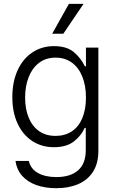

<svg xmlns="http://www.w3.org/2000/svg" viewBox="-20 -781 610 1011"><path d="M61.5 66.4H131.8Q141.1 107.9 179.4 129.6Q217.8 151.4 276.4 151.4Q350.6 151.4 391.1 116Q431.6 80.6 431.6 9.8V-107.4H425.8Q406.7 -64.9 367.9 -35.4Q329.1 -5.9 263.7 -5.9Q200.2 -5.9 150.6 -37.8Q101.1 -69.8 73 -129.6Q44.9 -189.5 44.9 -269.5Q44.9 -349.6 72.5 -410.4Q100.1 -471.2 149.9 -504.6Q199.7 -538.1 264.6 -538.1Q330.6 -538.1 367.9 -507.3Q405.3 -476.6 426.8 -431.6H432.6V-530.3H498V13.7Q498 79.1 470 123Q441.9 167 391.8 188.5Q341.8 210 276.4 210Q217.3 210 171.1 193.4Q125 176.8 96.4 144.5Q67.9 112.3 61.5 66.4ZM432.6 -267.6Q432.6 -329.1 413.8 -376.7Q395 -424.3 358.9 -450.9Q322.8 -477.5 272.5 -477.5Q221.7 -477.5 185.5 -450Q149.4 -422.4 130.9 -374.8Q112.3 -327.1 112.3 -267.6Q112.3 -207.5 130.9 -161.9Q149.4 -116.2 185.5 -90.8Q221.7 -65.4 272.5 -65.4Q322.3 -65.4 358.4 -89.6Q394.5 -113.8 413.6 -159.4Q432.6 -205.1 432.6 -267.6ZM342.8 -760.7H419.9L313.5 -603.5H254.9Z"/></svg>

Font: Pretendard GOV Light
Style: Regular
Weight: 300
Designer: Base glyphs from Inter by Rasmus Andersson; Hangeul glyphs from Noto Sans CJK(Source Han Sans) by Jang Soo-young and Kan
Foundry: Kil Hyung-jin
Version: Version 1.309